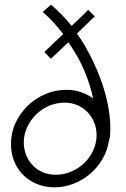

<svg xmlns="http://www.w3.org/2000/svg" viewBox="-20 -795 539 823"><path d="M27 -178Q27 -226 46.5 -268Q66 -310 98.5 -341.5Q131 -373 174 -391.5Q217 -410 265 -410Q298 -410 327 -400Q356 -390 379 -373Q369 -424 344 -486Q319 -548 273 -614L198 -543L170 -572Q190 -592 210.5 -611Q231 -630 251 -649Q231 -675 209 -699Q187 -723 163 -744L199 -775Q222 -755 244 -732.5Q266 -710 287 -684Q305 -701 323 -718Q341 -735 358 -753L386 -725L310 -651Q340 -609 366 -558.5Q392 -508 411.5 -455Q431 -402 442 -348Q453 -294 453 -243Q453 -227 452 -217.5Q451 -208 450 -202.5Q449 -197 448 -194.5Q447 -192 447 -191Q440 -149 419 -113Q398 -77 366.5 -50Q335 -23 295.5 -7.5Q256 8 213 8Q173 8 139 -6Q105 -20 80 -44.5Q55 -69 41 -103Q27 -137 27 -178ZM82 -184Q82 -155 92.5 -129.5Q103 -104 121 -85.5Q139 -67 164 -56.5Q189 -46 219 -46Q254 -46 285.5 -59.5Q317 -73 341 -96Q365 -119 379.5 -150Q394 -181 394 -216Q394 -245 383.5 -270.5Q373 -296 355 -314.5Q337 -333 312 -344Q287 -355 257 -355Q222 -355 190.5 -341.5Q159 -328 135 -304.5Q111 -281 96.5 -250Q82 -219 82 -184Z"/></svg>

Font: Josefin Sans
Style: Italic
Weight: 400
Italic angle: -7.5°
Designer: Santiago Orozco
Foundry: Typemade